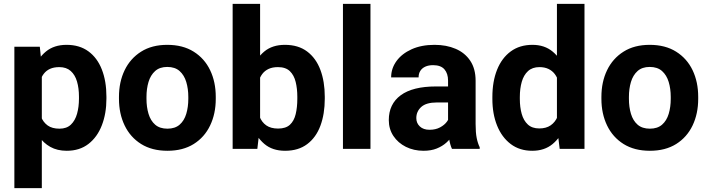

<svg xmlns="http://www.w3.org/2000/svg" viewBox="-20 -770 3664 993"><path d="M325.2 9.8Q276.2 9.8 240.4 -10.2Q204.6 -30.2 180.4 -65.8Q156.2 -101.4 141.3 -148.3Q126.5 -195.3 119.1 -249.5V-272.8Q128.7 -349.5 152.2 -409.3Q175.7 -469.1 217.7 -503.6Q259.7 -538.1 324.3 -538.1Q391.3 -538.1 437.2 -504.5Q483.1 -471 506.7 -410.6Q530.4 -350.3 530.4 -270V-259.8Q530.4 -182.9 506.7 -121.9Q483.1 -60.9 437.5 -25.6Q391.8 9.8 325.2 9.8ZM54.3 203.1V-528.3H185.9L196.3 -426.8V203.1ZM287.7 -104.5Q324.8 -104.5 346.8 -125.6Q368.8 -146.8 378.6 -182Q388.4 -217.3 388.4 -259.8V-270Q388.4 -313.7 378.3 -348.2Q368.3 -382.7 345.8 -402.8Q323.4 -422.9 286.7 -422.9Q258.6 -422.9 238.8 -413.9Q219 -405 206.2 -388.1Q193.3 -371.3 186.7 -346.9Q180.1 -322.5 178.5 -291.5V-230.6Q181.2 -194.6 192.4 -166.1Q203.6 -137.5 226.7 -121Q249.7 -104.5 287.7 -104.5Z M595.3 -268.9Q595.3 -346.2 624.6 -406.9Q653.9 -467.6 709.7 -502.8Q765.4 -538.1 845 -538.1Q925.6 -538.1 981.7 -502.8Q1037.8 -467.6 1066.8 -406.9Q1095.9 -346.2 1095.9 -268.9V-258.9Q1095.9 -182.1 1066.8 -121.2Q1037.8 -60.3 981.9 -25.2Q926.1 9.8 846 9.8Q765.9 9.8 709.9 -25.2Q653.9 -60.3 624.6 -121.2Q595.3 -182.1 595.3 -258.9ZM737.6 -258.9Q737.6 -216.3 748.2 -181.1Q758.8 -145.9 782.5 -125.2Q806.2 -104.5 846 -104.5Q885.3 -104.5 909 -125.2Q932.7 -145.9 943.3 -181.1Q953.9 -216.3 953.9 -258.9V-268.9Q953.9 -310.9 943.3 -346.1Q932.7 -381.3 908.9 -402.6Q885.1 -423.8 845 -423.8Q806 -423.8 782.3 -402.6Q758.6 -381.3 748.1 -346.1Q737.6 -310.9 737.6 -268.9Z M1454.3 9.8Q1389 9.8 1347.3 -25.6Q1305.6 -60.9 1282.4 -120.8Q1259.3 -180.7 1249.7 -254.4V-274.2Q1259.3 -350.1 1282.3 -409.6Q1305.3 -469.1 1346.9 -503.6Q1388.5 -538.1 1453.3 -538.1Q1522.9 -538.1 1568.7 -503.5Q1614.5 -468.9 1637.1 -408.4Q1659.7 -347.9 1659.7 -269.7V-259.5Q1659.7 -180.6 1637.1 -119.7Q1614.5 -58.9 1568.8 -24.6Q1523.2 9.8 1454.3 9.8ZM1183.2 0V-750H1325.2V-122.8L1310.9 0ZM1418.5 -105.1Q1458.2 -105.1 1479.6 -125Q1501 -145 1509.3 -180Q1517.7 -214.9 1517.7 -259.5V-269.7Q1517.7 -311.3 1509.2 -346.1Q1500.7 -381 1479.2 -401.9Q1457.6 -422.9 1417.5 -422.9Q1389.4 -422.9 1369.3 -413.6Q1349.3 -404.4 1336.4 -387.3Q1323.5 -370.1 1316.9 -346.1Q1310.4 -322.2 1309.1 -293V-235.5Q1311 -197 1322.3 -167.5Q1333.6 -138.1 1357 -121.6Q1380.5 -105.1 1418.5 -105.1Z M1896 0H1753.7V-750H1896Z M2297.3 -353.2Q2297.3 -389.7 2278.6 -411.4Q2259.9 -433 2219.8 -433Q2196.7 -433 2179.8 -425.4Q2163 -417.8 2154 -403.7Q2144.9 -389.6 2144.9 -369.8H2002.9Q2002.9 -416.1 2030.6 -454.2Q2058.2 -492.3 2108.7 -515.2Q2159.2 -538.1 2227.5 -538.1Q2288.7 -538.1 2336.6 -517.5Q2384.6 -497 2412.2 -455.6Q2439.8 -414.3 2439.8 -352.2V-128.7Q2439.8 -83.9 2445.4 -56.4Q2450.9 -29 2461 -8.4V0H2317.5Q2307.4 -21.8 2302.3 -54.8Q2297.3 -87.8 2297.3 -121.4ZM2316.1 -240.1H2240Q2184.3 -240.1 2158.7 -216.9Q2133.1 -193.7 2133.1 -159.2Q2133.1 -133.1 2151.4 -116Q2169.7 -98.8 2201.5 -98.8Q2233 -98.8 2256.1 -111.3Q2279.2 -123.7 2291.9 -141.4Q2304.6 -159.1 2304.3 -174.2L2342.5 -112.6Q2335.3 -93 2322 -71.7Q2308.8 -50.5 2288.2 -32Q2267.6 -13.6 2238.6 -1.9Q2209.6 9.8 2170.7 9.8Q2120.2 9.8 2079.3 -10.5Q2038.5 -30.9 2014.6 -66.8Q1990.8 -102.7 1990.8 -148.8Q1990.8 -231.9 2052.6 -277.4Q2114.5 -322.9 2235.1 -322.9H2316.1Z M2732.7 9.8Q2667.5 9.8 2621.3 -25.1Q2575.2 -60.1 2550.8 -120.6Q2526.5 -181.2 2526.5 -258V-268.3Q2526.5 -348.5 2550.8 -409.3Q2575.2 -470.1 2621.5 -504.1Q2667.8 -538.1 2733.7 -538.1Q2796.3 -538.1 2838.2 -503.2Q2880.2 -468.3 2904.3 -408Q2928.4 -347.8 2937.5 -271V-251.5Q2928.4 -178.3 2904.2 -119.2Q2880.1 -60.1 2838 -25.1Q2796 9.8 2732.7 9.8ZM2768.9 -105.7Q2804.8 -105.7 2828 -121.8Q2851.2 -137.9 2863.5 -166.5Q2875.8 -195.1 2878.2 -232.3V-289.7Q2876.8 -320.7 2869.4 -345.4Q2862.1 -370.1 2849 -387.3Q2835.9 -404.4 2816.2 -413.6Q2796.5 -422.9 2769.9 -422.9Q2733.2 -422.9 2710.8 -402.3Q2688.5 -381.8 2678.5 -346.9Q2668.5 -311.9 2668.5 -268.3V-258Q2668.5 -215.5 2678.2 -181Q2687.9 -146.5 2709.9 -126.1Q2731.8 -105.7 2768.9 -105.7ZM2874.6 0 2860.4 -116.3V-750H3002.9V0Z M3090.4 -268.9Q3090.4 -346.2 3119.7 -406.9Q3149 -467.6 3204.8 -502.8Q3260.5 -538.1 3340.1 -538.1Q3420.7 -538.1 3476.8 -502.8Q3532.9 -467.6 3562 -406.9Q3591 -346.2 3591 -268.9V-258.9Q3591 -182.1 3562 -121.2Q3532.9 -60.3 3477.1 -25.2Q3421.2 9.8 3341.1 9.8Q3261 9.8 3205 -25.2Q3149 -60.3 3119.7 -121.2Q3090.4 -182.1 3090.4 -258.9ZM3232.7 -258.9Q3232.7 -216.3 3243.3 -181.1Q3253.9 -145.9 3277.6 -125.2Q3301.4 -104.5 3341.1 -104.5Q3380.4 -104.5 3404.1 -125.2Q3427.8 -145.9 3438.4 -181.1Q3449 -216.3 3449 -258.9V-268.9Q3449 -310.9 3438.4 -346.1Q3427.8 -381.3 3404 -402.6Q3380.2 -423.8 3340.1 -423.8Q3301.1 -423.8 3277.4 -402.6Q3253.7 -381.3 3243.2 -346.1Q3232.7 -310.9 3232.7 -268.9Z"/></svg>

Font: Heebo
Style: Regular
Weight: 400
Designer: Oded Ezer
Foundry: Ezer Type House
Version: Version 3.100